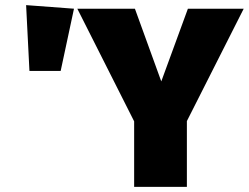

<svg xmlns="http://www.w3.org/2000/svg" viewBox="-20 -730 972 750"><path d="M710 0H504V-256L282 -696H507L610 -412L714 -696H932L710 -257ZM217 -453H95L82 -710L269 -696Z"/></svg>

Font: Trujillo Black
Style: Regular
Weight: 900
Designer: Fira Sans original fonts by bBox Type GmbH, Carrois Corporate GbR, & Edenspiekermann AG / Changes by Cristiano Sobral
Foundry: Fira Sans original fonts by bBox Type GmbH, Carrois Corporate GbR, & Edenspiekermann AG / Changes by Cristiano Sobral
Version: Version 4.301;July 28, 2020;FontCreator 13.0.0.2655 64-bit